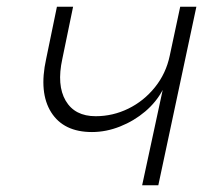

<svg xmlns="http://www.w3.org/2000/svg" viewBox="-20 -550 640 570"><path d="M402 0 463 -283Q444 -247 411 -219Q378 -191 336.5 -174.5Q295 -158 253 -158Q169 -158 132 -216.5Q95 -275 117 -375L149 -530H197L165 -375Q148 -297 175 -251Q202 -205 264 -205Q315 -205 361 -227.5Q407 -250 440 -291Q473 -332 484 -385L515 -530H563L450 0Z"/></svg>

Font: Geist Mono ExtraLight
Style: Italic
Weight: 200
Italic angle: -12°
Monospace: yes
Designer: Basement.studio, Andrés Briganti, Mateo Zaragoza
Foundry: Basement.studio, Vercel, Andrés Briganti, Guido Ferreyra, Mateo Zaragoza
Version: Version 1.500; ttfautohint (v1.8.4.7-5d5b)